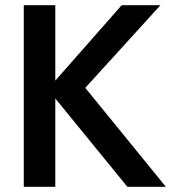

<svg xmlns="http://www.w3.org/2000/svg" viewBox="-20 -723 662 743"><path d="M194 -703H72V0H194V-342L473 0H622L310 -383L601 -703H451L194 -411Z"/></svg>

Font: Geom Medium
Style: Bold
Weight: 500
Version: Version 1.102